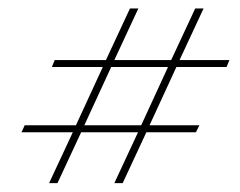

<svg xmlns="http://www.w3.org/2000/svg" viewBox="-20 -505 555 444"><path d="M387.9 -350 325.8 -215.3H441.1L433.1 -199.2H318.5L263.7 -81.5H244.4L299.2 -199.2H167.7L112.9 -81.5H93.5L148.4 -199.2H29.8L37.1 -215.3H155.6L217.7 -350H100L106.5 -366.1H225L280.6 -485.5H300L244.4 -366.1H375.8L431.5 -485.5H450.8L395.2 -366.1H510.5L504 -350ZM368.5 -350H237.1L175 -215.3H306.5Z"/></svg>

Font: Playfair Display SC
Style: Italic
Weight: 400
Italic angle: -14°
Designer: Claus Eggers Sørensen
Foundry: Claus Eggers Sørensen
Version: Version 1.202; ttfautohint (v1.6)